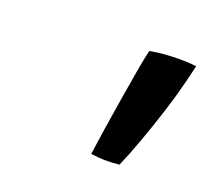

<svg xmlns="http://www.w3.org/2000/svg" viewBox="-56 -797 390 357"><g transform="rotate(20 139.5 -618.0)"><path d="M270.5 -691.4Q263.7 -664.1 253.2 -631.3Q242.8 -598.5 231.1 -566.2Q219.5 -533.9 208.1 -507.6Q194.2 -506.2 181.9 -506.2Q173.9 -506.2 166.5 -506.9Q159 -507.6 151.8 -508.4Q154.9 -530.2 159.4 -560.5Q164 -590.8 169.3 -622.9Q174.6 -655 179.3 -682.4Q184.1 -709.9 187.8 -725.2Q202.2 -727.9 217.4 -729.1Q232.6 -730.2 246.8 -730.2Q255.6 -730.2 263.8 -729.8Q272 -729.4 279.4 -728.3Q278 -721.9 275.6 -712Q273.2 -702.1 270.5 -691.4Z"/></g></svg>

Font: Grandstander Thin
Style: Italic
Weight: 100
Italic angle: -15°
Designer: Tyler Finck
Foundry: Etcetera Type Co
Version: Version 1.200